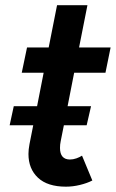

<svg xmlns="http://www.w3.org/2000/svg" viewBox="-20 -701 439 728"><path d="M87.9 -117.2Q87.9 -133.8 91.8 -154.3L106 -226.1H16.6L32.2 -298.3H120.6L145.5 -425.3H62.5L82.5 -521H164.6L196.3 -681.2H311.5L279.8 -521H399.4L379.9 -425.3H261.2L236.3 -298.3H325.2L308.6 -226.1H222.2L210 -165Q207.5 -153.3 207.5 -140.1Q207.5 -118.2 217 -107.2Q226.6 -96.2 245.1 -96.2Q257.3 -96.2 269.8 -100.6Q282.2 -105 291 -110.8L330.1 -16.6Q310.1 -6.3 283.2 0.2Q256.3 6.8 230 6.8Q160.2 6.8 124 -27.1Q87.9 -61 87.9 -117.2Z"/></svg>

Font: Reddit Sans Fudge SmBold Italic
Style: Regular
Weight: 600
Italic angle: -11.25°
Designer: Stephen Hutchings
Version: Version 1.013